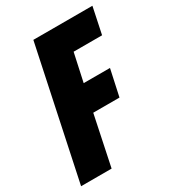

<svg xmlns="http://www.w3.org/2000/svg" viewBox="-179 -812 822 910"><g transform="rotate(-30 232.0 -357.0)"><path d="M-4.9 0 146 -713.9H469.2L439 -569.8H283.2L250 -417H394L362.8 -272.9H219.2L162.1 0Z"/></g></svg>

Font: Open Sans Condensed ExtraBold
Style: Italic
Weight: 800
Width: 3
Italic angle: -12°
Designer: Monotype Design Team
Foundry: Monotype Imaging Inc.
Version: Version 3.003; ttfautohint (v1.8.4)